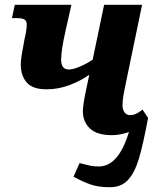

<svg xmlns="http://www.w3.org/2000/svg" viewBox="-20 -556 662 804"><path d="M288 184 313 127Q344 135 358.5 138Q373 141 394 141Q469 141 512 21L520 -3Q481 10 449 10Q386 10 356.5 -18Q327 -46 327 -90Q327 -113 338 -168L354 -243Q317 -217 270.5 -199.5Q224 -182 175 -182Q116 -182 91.5 -211Q67 -240 67 -285Q67 -310 77 -360Q78 -369 82 -389Q92 -431 92 -453Q92 -468 83 -474Q74 -480 51 -480H30L42 -536H279L254 -425Q236 -345 236 -306Q236 -265 268 -265Q285 -265 312 -276Q339 -287 368 -306L416 -536H575L508 -213Q502 -186 497.5 -160.5Q493 -135 493 -116Q493 -97 501.5 -85.5Q510 -74 524 -74Q538 -74 549 -79Q560 -84 577 -97L600 -62Q579 51 561.5 109Q544 167 516 197.5Q488 228 440 228Q394 228 361 217Q328 206 288 184Z"/></svg>

Font: Noto Serif NarrowExtraBold
Style: Italic
Weight: 800
Width: 4
Italic angle: -12°
Designer: Monotype Design Team
Foundry: Monotype Imaging Inc.
Version: Version 1.001